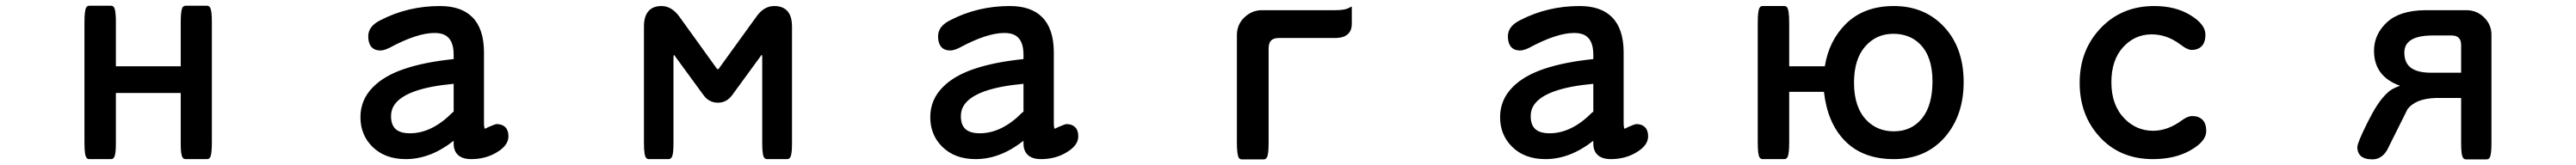

<svg xmlns="http://www.w3.org/2000/svg" viewBox="-20 -529 9040 580"><path d="M386.7 -202.1V-28.3Q386.7 -3.9 385.3 5.9Q383.8 15.6 382.3 20Q380.9 24.4 377.9 27.3Q375 30.3 370.1 30.3H293Q288.1 30.3 284.7 26.9Q280.3 22 278.3 9Q276.4 -3.9 276.4 -28.3V-449.2Q276.4 -491.2 282.2 -502Q283.2 -503.9 284.7 -505.4Q288.1 -508.8 293 -508.8H370.1Q375 -508.8 377.9 -505.9Q380.9 -502.9 381.8 -499.5Q384.3 -493.2 384.8 -487.5Q385.3 -481.9 385.5 -480Q385.7 -478 386 -475.8Q386.2 -473.6 386.2 -471.2Q386.2 -468.8 386.5 -466.3Q386.7 -463.9 386.7 -460.9Q386.7 -455.6 386.7 -449.2V-295.9H614.3V-449.2Q614.3 -485.8 618.7 -498Q620.1 -502.9 621.8 -504.6Q623.5 -506.3 625 -506.8Q627.4 -508.8 630.9 -508.8H707Q711.9 -508.8 714.8 -505.9Q717.8 -502.9 718.8 -499.5Q720.7 -494.1 722.2 -484.1Q723.6 -474.1 723.6 -449.2V-28.3Q723.6 12.7 717.8 23.4Q716.8 25.4 715.3 26.9Q711.9 30.3 707 30.3H630.9Q626 30.3 623 27.3Q620.1 24.4 618.7 20Q617.2 15.6 615.7 5.9Q614.3 -3.9 614.3 -28.3V-202.1Z M1352.5 -121.1Q1352.5 -91.3 1367.2 -76.7Q1383.3 -60.5 1418.9 -60.5Q1496.1 -60.5 1568.4 -133.8Q1570.8 -135.3 1572.3 -136.2V-234.4Q1405.3 -219.2 1364.7 -161.1Q1352.5 -143.6 1352.5 -121.1ZM1723.1 -92.8Q1723.6 -92.8 1723.6 -92.8Q1742.7 -92.8 1753.7 -81.8Q1764.6 -70.8 1764.6 -49.8Q1764.6 -17.6 1723.1 6.8Q1684.1 30.3 1633.8 30.3Q1602.1 30.3 1586.4 14.6Q1572.3 0.5 1572.3 -24.4V-34.2Q1490.7 30.3 1404.3 30.3Q1330.6 30.3 1286.6 -13.7Q1245.1 -55.2 1245.1 -117.2Q1245.1 -179.2 1290 -223.6Q1329.1 -263.2 1400.1 -287.1Q1471.2 -311 1572.3 -321.3V-336.9Q1572.3 -392.1 1538.6 -407.2Q1524.9 -413.1 1504.9 -413.1Q1443.8 -413.1 1347.7 -361.3Q1328.1 -351.6 1315.4 -351.6Q1290 -351.6 1279.3 -370.1Q1272.5 -382.3 1272.5 -401.4Q1272.5 -437 1315.4 -458Q1411.1 -507.8 1524.4 -507.8Q1598.6 -507.8 1637.7 -468.8Q1678.2 -428.2 1678.7 -346.7V-96.7Q1678.7 -85.9 1680.2 -80.1L1681.6 -76.2Q1685.5 -77.6 1695.8 -83Q1718.3 -92.8 1723.1 -92.8Z M2750 -481.4Q2759.8 -464.4 2759.8 -436.5V-26.4Q2759.8 -2.9 2758.3 6.6Q2756.8 16.1 2755.9 19Q2752 30.3 2743.2 30.3H2671.9Q2666 30.3 2662.1 24.9Q2659.7 22 2658.7 17.1Q2655.3 2.4 2655.3 -26.4V-326.2Q2655.3 -332.5 2654.8 -335Q2654.3 -335 2653.3 -335H2651.9Q2650.4 -333.5 2647.9 -329.1L2550.3 -195.3Q2530.8 -168 2499.5 -168Q2468.3 -168 2448.7 -195.3L2350.6 -329.6Q2348.6 -333.5 2347.2 -335H2345.7H2344.7Q2343.8 -332 2343.8 -326.2V-26.4Q2343.8 8.3 2339.4 20Q2336.9 26.9 2331.5 29.3Q2329.6 30.3 2327.1 30.3H2256.8Q2252 30.3 2248.5 26.9Q2244.1 22 2242.2 9.5Q2240.2 -2.9 2240.2 -26.4V-436.5Q2240.2 -474.1 2258.3 -492.2Q2273.9 -507.8 2301.8 -507.8Q2337.4 -507.8 2364.7 -470.2Q2495.6 -288.1 2496.1 -287.6Q2497.1 -286.6 2497.1 -286.1H2499Q2502 -286.1 2502 -286.6Q2503.4 -287.6 2506.3 -292.5L2634.3 -469.7Q2660.6 -507.8 2697.5 -507.8Q2734.4 -507.8 2750 -481.4Z M3352.5 -121.1Q3352.5 -91.3 3367.2 -76.7Q3383.3 -60.5 3418.9 -60.5Q3496.1 -60.5 3568.4 -133.8Q3570.8 -135.3 3572.3 -136.2V-234.4Q3405.3 -219.2 3364.7 -161.1Q3352.5 -143.6 3352.5 -121.1ZM3723.1 -92.8Q3723.6 -92.8 3723.6 -92.8Q3742.7 -92.8 3753.7 -81.8Q3764.6 -70.8 3764.6 -49.8Q3764.6 -17.6 3723.1 6.8Q3684.1 30.3 3633.8 30.3Q3602.1 30.3 3586.4 14.6Q3572.3 0.5 3572.3 -24.4V-34.2Q3490.7 30.3 3404.3 30.3Q3330.6 30.3 3286.6 -13.7Q3245.1 -55.2 3245.1 -117.2Q3245.1 -179.2 3290 -223.6Q3329.1 -263.2 3400.1 -287.1Q3471.2 -311 3572.3 -321.3V-336.9Q3572.3 -392.1 3538.6 -407.2Q3524.9 -413.1 3504.9 -413.1Q3443.8 -413.1 3347.7 -361.3Q3328.1 -351.6 3315.4 -351.6Q3290 -351.6 3279.3 -370.1Q3272.5 -382.3 3272.5 -401.4Q3272.5 -437 3315.4 -458Q3411.1 -507.8 3524.4 -507.8Q3598.6 -507.8 3637.7 -468.8Q3678.2 -428.2 3678.7 -346.7V-96.7Q3678.7 -85.9 3680.2 -80.1L3681.6 -76.2Q3685.5 -77.6 3695.8 -83Q3718.3 -92.8 3723.1 -92.8Z M4321.3 -405.3Q4321.3 -443.4 4348.1 -468.3Q4374.5 -493.2 4409.2 -493.2H4666Q4698.2 -493.2 4711.9 -500L4724.6 -506.3V-444.3Q4724.6 -422.9 4711.9 -410.2Q4697.3 -395.5 4666 -395.5H4469.7Q4450.2 -395.5 4441.4 -386.7Q4432.6 -377.9 4432.6 -358.4V-30.3Q4432.6 -3.9 4431.2 6.1Q4429.7 16.1 4428.7 19.5Q4424.8 31.2 4416 31.2H4337.9Q4333 31.2 4330.1 28.3Q4327.1 25.4 4326.2 22Q4321.3 8.3 4321.3 -30.3Z M5352.5 -121.1Q5352.5 -91.3 5367.2 -76.7Q5383.3 -60.5 5418.9 -60.5Q5496.1 -60.5 5568.4 -133.8Q5570.8 -135.3 5572.3 -136.2V-234.4Q5405.3 -219.2 5364.7 -161.1Q5352.5 -143.6 5352.5 -121.1ZM5723.1 -92.8Q5723.6 -92.8 5723.6 -92.8Q5742.7 -92.8 5753.7 -81.8Q5764.6 -70.8 5764.6 -49.8Q5764.6 -17.6 5723.1 6.8Q5684.1 30.3 5633.8 30.3Q5602.1 30.3 5586.4 14.6Q5572.3 0.5 5572.3 -24.4V-34.2Q5490.7 30.3 5404.3 30.3Q5330.6 30.3 5286.6 -13.7Q5245.1 -55.2 5245.1 -117.2Q5245.1 -179.2 5290 -223.6Q5329.1 -263.2 5400.1 -287.1Q5471.2 -311 5572.3 -321.3V-336.9Q5572.3 -392.1 5538.6 -407.2Q5524.9 -413.1 5504.9 -413.1Q5443.8 -413.1 5347.7 -361.3Q5328.1 -351.6 5315.4 -351.6Q5290 -351.6 5279.3 -370.1Q5272.5 -382.3 5272.5 -401.4Q5272.5 -437 5315.4 -458Q5411.1 -507.8 5524.4 -507.8Q5598.6 -507.8 5637.7 -468.8Q5678.2 -428.2 5678.7 -346.7V-96.7Q5678.7 -85.9 5680.2 -80.1L5681.6 -76.2Q5685.5 -77.6 5695.8 -83Q5718.3 -92.8 5723.1 -92.8Z M6625 -410.2Q6565.4 -410.2 6526.4 -365.5Q6487.3 -320.8 6487.3 -238.3Q6487.3 -150.4 6532.7 -105Q6570.3 -67.4 6627 -67.4Q6689 -67.4 6725.8 -112.8Q6762.7 -158.2 6762.7 -243.2Q6762.7 -330.1 6718.8 -374Q6682.6 -410.2 6625 -410.2ZM6259.8 -206.1V-32.2Q6259.8 -5.4 6258.3 4.9Q6256.8 15.1 6255.4 19.8Q6253.9 24.4 6250.7 27.3Q6247.6 30.3 6243.2 30.3H6166Q6160.2 30.3 6156.2 24.9Q6152.8 20.5 6151.1 7.6Q6149.4 -5.4 6149.4 -32.2V-446.3Q6149.4 -472.7 6150.9 -482.7Q6152.3 -492.7 6153.8 -497.3Q6155.3 -502 6158.2 -504.9Q6161.1 -507.8 6166 -507.8H6243.2Q6248 -507.8 6251 -504.9Q6253.9 -502 6255.4 -497.3Q6256.8 -492.7 6257.8 -485.8Q6259.8 -472.7 6259.8 -446.3V-295.9H6384.8Q6399.4 -386.7 6459.5 -445.8Q6522.9 -507.8 6627 -507.8Q6735.4 -507.8 6803.7 -434.3Q6872.1 -360.8 6872.1 -240.2Q6872.1 -122.6 6805.7 -46.4Q6738.3 30.3 6627 30.3Q6517.6 30.3 6454.6 -34.7Q6394 -97.2 6381.8 -206.1Z M7541 -507.8Q7614.7 -507.8 7666.5 -476.6Q7720.7 -444.3 7720.7 -407.2Q7720.7 -369.1 7694.8 -357.9Q7685.1 -353.5 7671.9 -353.5Q7667 -353.5 7663.1 -355Q7659.2 -356.4 7656.5 -357.7Q7653.8 -358.9 7651.6 -360.1Q7649.4 -361.3 7647.2 -362.5Q7645 -363.8 7642.6 -365.7Q7637.7 -368.7 7632.3 -373Q7585 -408.2 7532.2 -408.2Q7472.7 -408.2 7431.6 -363Q7390.6 -317.9 7390.6 -239.7Q7390.6 -158.2 7438 -110.8Q7479.5 -69.3 7537.1 -69.3Q7588.9 -69.3 7639.2 -106.9Q7659.2 -121.1 7673.8 -121.1Q7697.3 -121.1 7710.4 -107.9Q7723.6 -94.7 7723.6 -68.4Q7723.6 -31.7 7667 0Q7612.8 30.3 7536.1 30.3Q7421.9 30.3 7350.6 -46.6Q7279.3 -123.5 7279.3 -237.8Q7279.3 -356.4 7357.9 -435.1Q7430.7 -507.8 7541 -507.8Z M8518.6 -404.3Q8456.1 -404.3 8433.1 -380.9Q8418.9 -367.2 8418.9 -343.8Q8418.9 -313 8436 -295.9Q8458.5 -273.4 8512.7 -273.4H8618.2V-372.1Q8617.7 -388.2 8609.9 -396Q8602.1 -403.8 8585.9 -404.3ZM8312.5 -350.1Q8312.5 -368.2 8316.9 -385.3Q8327.1 -421.9 8357.4 -450.2Q8401.9 -492.2 8492.2 -493.2H8635.7Q8674.8 -493.2 8700.7 -465.8Q8724.6 -440.9 8724.6 -407.2V-26.4Q8724.6 -2.4 8723.1 7.1Q8721.7 16.6 8720.2 21Q8718.8 25.4 8715.8 28.3Q8712.9 31.2 8708 31.2H8634.8Q8629.9 31.2 8626.5 27.8Q8622.1 22.9 8620.1 10.3Q8618.2 -2.4 8618.2 -26.4V-184.6H8529.3Q8459 -182.6 8430.2 -145.5L8358.4 -1.5Q8338.9 31.2 8306.6 31.2Q8278.3 31.2 8264.6 18.1Q8253.9 6.8 8253.9 -11.7Q8253.9 -19 8262.2 -39.6Q8270.5 -60.1 8288.8 -96.9Q8307.1 -133.8 8323.2 -158.7Q8341.8 -187 8360.4 -203.6Q8374 -217.3 8403.8 -227.5Q8312.5 -260.3 8312.5 -350.1Z"/></svg>

Font: YuPearl-SemiBold
Style: SemiBold
Weight: 600
Designer: Max Yao
Foundry: Max-Everyday
Version: Version 1.011; ttfautohint (v1.8.3)